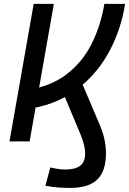

<svg xmlns="http://www.w3.org/2000/svg" viewBox="-20 -713 651 968"><path d="M108.9 -162.1 115.2 -258.8Q234.9 -276.9 314.9 -337.9Q395 -398.9 441.4 -491Q487.8 -583 506.3 -693.4H610.8Q588.4 -554.7 523.7 -440.7Q459 -326.7 354.7 -253.2Q250.5 -179.7 108.9 -162.1ZM27.8 0 149.9 -693.4H251.5L129.4 0ZM334.5 234.4Q309.1 234.4 280 232.7Q251 231 209 223.6L233.4 131.3Q278.3 141.6 308.1 141.6Q360.4 141.6 384.8 122.1Q409.2 102.5 409.2 61Q409.2 42 404.1 19Q398.9 -3.9 386.7 -33.7L289.1 -266.6L380.9 -323.7L483.4 -82Q500.5 -42 507.3 -7.3Q514.2 27.3 514.2 60.1Q514.2 149.9 470.5 192.1Q426.8 234.4 334.5 234.4Z"/></svg>

Font: Cascadia Code PL
Style: Italic
Weight: 400
Italic angle: -10°
Monospace: yes
Designer: Aaron Bell
Foundry: Saja Typeworks
Version: Version 2404.023